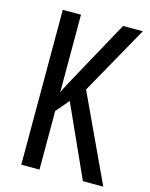

<svg xmlns="http://www.w3.org/2000/svg" viewBox="-109 -878 669 855"><g transform="rotate(15 225.5 -450.0)"><path d="M451 -93 265 -491 442 -807H351L211 -552C183 -502 165 -468 157 -449V-807H73V-93H157V-363L208 -423L357 -93Z"/></g></svg>

Font: Noto Sans Kannada UI ExtraCondensed
Style: Regular
Weight: 400
Width: 2
Designer: Jelle Bosma - Monotype Design Team
Foundry: Monotype Imaging Inc.
Version: Version 2.005